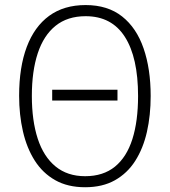

<svg xmlns="http://www.w3.org/2000/svg" viewBox="-20 -745 685 774"><path d="M453.6 -383.3V-339.8H190.4V-383.3ZM587.4 -357.9Q587.4 -280.3 572.3 -213.4Q557.1 -146.5 525.1 -96.4Q493.2 -46.4 443.1 -18.3Q393.1 9.8 323.2 9.8Q252.9 9.8 202.4 -18.8Q151.9 -47.4 119.9 -97.9Q87.9 -148.4 72.5 -215.3Q57.1 -282.2 57.1 -358.9Q57.1 -474.1 87.9 -555.9Q118.7 -637.7 178.2 -681.2Q237.8 -724.6 325.2 -724.6Q414.1 -724.6 472.2 -678.7Q530.3 -632.8 558.8 -550Q587.4 -467.3 587.4 -357.9ZM108.4 -358.4Q108.4 -258.8 132.1 -186Q155.8 -113.3 203.9 -74Q252 -34.7 323.2 -34.7Q396 -34.7 443.4 -73.2Q490.7 -111.8 513.7 -184.3Q536.6 -256.8 536.6 -357.9Q536.6 -513.2 483.4 -596.4Q430.2 -679.7 325.2 -679.7Q252 -679.7 203.9 -640.9Q155.8 -602.1 132.1 -530Q108.4 -458 108.4 -358.4Z"/></svg>

Font: Open Sans SemiCondensed Light
Style: Regular
Weight: 300
Width: 4
Designer: Monotype Design Team
Foundry: Monotype Imaging Inc.
Version: Version 3.000